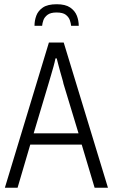

<svg xmlns="http://www.w3.org/2000/svg" viewBox="-20 -887 533 907"><path d="M3 0 211 -686H281L490 0H427L366 -204H123L63 0ZM139 -257H351L280 -491Q278 -502 273.5 -516.5Q269 -531 264.5 -548Q260 -565 255.5 -581.5Q251 -598 248 -611H242Q239 -595 233 -573.5Q227 -552 220.5 -530Q214 -508 209 -491ZM143 -765Q143 -790 151.5 -813Q160 -836 182.5 -851.5Q205 -867 248 -867Q289 -867 311.5 -851.5Q334 -836 343 -813Q352 -790 352 -765H316Q315 -777 310 -791.5Q305 -806 291 -817Q277 -828 247 -828Q219 -828 204.5 -817Q190 -806 185 -791.5Q180 -777 179 -765Z"/></svg>

Font: Archivo Condensed ExtraLight
Style: Regular
Weight: 250
Width: 3
Designer: Hector Gatti
Foundry: Omnibus-Type
Version: Version 2.001